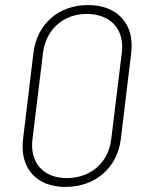

<svg xmlns="http://www.w3.org/2000/svg" viewBox="-20 -729 562 758"><path d="M238 9C356 9 443 -66 457 -180L498 -520C512 -634 444 -709 327 -709C211 -709 126 -634 112 -520L71 -180C57 -66 123 9 238 9ZM243 -26C152 -26 97 -86 108 -178L150 -522C162 -613 231 -674 322 -674C417 -674 472 -613 461 -522L419 -178C407 -86 338 -26 243 -26Z"/></svg>

Font: Barlow ExtraLight
Style: Italic
Weight: 275
Italic angle: -7°
Designer: Jeremy Tribby
Foundry: Tribby Type
Version: Version 1.422;hotconv 1.0.109;makeotfexe 2.5.65596